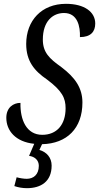

<svg xmlns="http://www.w3.org/2000/svg" viewBox="-20 -744 518 1004"><path d="M121 240C193 240 250 206 250 122C250 80 224 51 186 40L200 10C330 7 411 -73 411 -208C411 -282 375 -337 301 -393C237 -438 204 -471 204 -537C204 -633 256 -676 315 -676C386 -676 400 -605 398 -550C454 -550 478 -578 478 -621C478 -682 421 -724 325 -724C197 -724 117 -636 117 -514C117 -424 160 -373 226 -328C305 -269 323 -231 323 -178C323 -92 277 -39 201 -39C118 -39 85 -118 87 -206C50 -206 13 -182 13 -128C13 -61 61 -2 159 8L132 71C162 75 183 94 183 123C183 170 154 191 120 191C105 191 85 188 67 183L55 229C75 236 98 240 121 240Z"/></svg>

Font: Noto Serif ExtraCondensed
Style: Italic
Weight: 400
Width: 2
Italic angle: -12°
Designer: Monotype Design Team
Foundry: Monotype Imaging Inc.
Version: Version 2.014